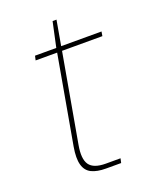

<svg xmlns="http://www.w3.org/2000/svg" viewBox="-118 -670 587 738"><g transform="rotate(-20 175.5 -301.5)"><path d="M187 0Q151 0 128.5 -11Q106 -22 98.5 -49Q91 -76 99 -122L163 -483H75L79 -501H166L188 -603H204L186 -501H351L348 -483H183L119 -122Q109 -67 126 -42.5Q143 -18 193 -18H253L249 0Z"/></g></svg>

Font: DM Sans 17pt Thin
Style: Italic
Weight: 250
Italic angle: -10°
Version: Version 4.004;gftools[0.9.30]